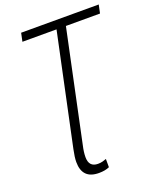

<svg xmlns="http://www.w3.org/2000/svg" viewBox="-166 -812 914 1116"><g transform="rotate(-20 291.5 -253.5)"><path d="M250 207Q289 207 315 195V144Q304 148 291.5 151.5Q279 155 263 155Q207 155 207 94Q207 63 216 24L361 -662H572L583 -714H103L92 -662H303L157 26Q147 73 147 102Q147 207 250 207Z"/></g></svg>

Font: Noto Sans UI Light
Style: Italic
Weight: 300
Italic angle: -12°
Designer: Monotype Design Team
Foundry: Monotype Imaging Inc.
Version: Version 1.901